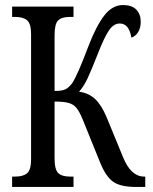

<svg xmlns="http://www.w3.org/2000/svg" viewBox="-20 -740 607 760"><path d="M28 -41H40Q72 -41 87.5 -54.5Q103 -68 103 -109V-605Q103 -646 87.5 -659.5Q72 -673 40 -673H28V-714H271V-673H256Q224 -673 210 -659Q196 -645 196 -601V-380Q227 -380 240 -387Q253 -394 266 -411Q287 -443 330 -557Q361 -638 393 -679Q425 -720 467 -720Q502 -720 519.5 -702Q537 -684 537 -654Q537 -629 526.5 -612.5Q516 -596 500 -591Q491 -647 454 -647Q430 -647 411.5 -620Q393 -593 368 -529Q341 -460 326 -428.5Q311 -397 293 -377Q331 -372 356.5 -348Q382 -324 402 -276L467 -118Q498 -41 551 -41H555V0H518Q459 0 429.5 -19.5Q400 -39 377 -95L307 -268Q294 -299 282.5 -313Q271 -327 252 -332.5Q233 -338 196 -338V-113Q196 -69 210.5 -55Q225 -41 257 -41H271V0H28Z"/></svg>

Font: Noto Serif Cond
Style: Regular
Weight: 400
Width: 3
Designer: Monotype Design Team
Foundry: Monotype Imaging Inc.
Version: Version 1.001